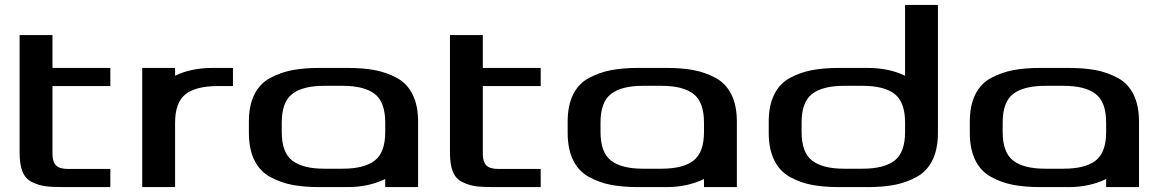

<svg xmlns="http://www.w3.org/2000/svg" viewBox="-20 -763 4735 783"><path d="M60 -486V-620H194V-486H430V-412H194V-134Q194 -104 208 -89Q222 -74 257 -74H430V0H238Q192 0 165.5 -3.5Q139 -7 111.5 -20Q84 -33 72 -62.5Q60 -92 60 -140Z M930 -412H867Q780 -412 737 -379Q694 -346 694 -262V0H560V-486H694V-454Q759 -486 848 -486H930Z M1129 -225Q1129 -141 1172 -108Q1215 -75 1302 -75H1378Q1465 -75 1508 -108Q1551 -141 1551 -225V-263Q1551 -347 1508 -380Q1465 -413 1378 -413H1302Q1215 -413 1172 -380Q1129 -347 1129 -263ZM1685 0H1551V-33Q1483 0 1398 0H1283Q1220 0 1172.5 -9Q1125 -18 1082.5 -41Q1040 -64 1017.5 -109.5Q995 -155 995 -221V-267Q995 -333 1017.5 -378Q1040 -423 1082.5 -445.5Q1125 -468 1172.5 -477Q1220 -486 1283 -486H1398Q1461 -486 1508.5 -477Q1556 -468 1598 -445.5Q1640 -423 1662.5 -378Q1685 -333 1685 -267Z M1815 -486V-620H1949V-486H2185V-412H1949V-134Q1949 -104 1963 -89Q1977 -74 2012 -74H2185V0H1993Q1947 0 1920.5 -3.5Q1894 -7 1866.5 -20Q1839 -33 1827 -62.5Q1815 -92 1815 -140Z M2429 -225Q2429 -141 2472 -108Q2515 -75 2602 -75H2678Q2765 -75 2808 -108Q2851 -141 2851 -225V-263Q2851 -347 2808 -380Q2765 -413 2678 -413H2602Q2515 -413 2472 -380Q2429 -347 2429 -263ZM2985 0H2851V-33Q2783 0 2698 0H2583Q2520 0 2472.5 -9Q2425 -18 2382.5 -41Q2340 -64 2317.5 -109.5Q2295 -155 2295 -221V-267Q2295 -333 2317.5 -378Q2340 -423 2382.5 -445.5Q2425 -468 2472.5 -477Q2520 -486 2583 -486H2698Q2761 -486 2808.5 -477Q2856 -468 2898 -445.5Q2940 -423 2962.5 -378Q2985 -333 2985 -267Z M3671 -743H3805V-221Q3805 -155 3782.5 -109.5Q3760 -64 3717.5 -41Q3675 -18 3627.5 -9Q3580 0 3517 0H3402Q3339 0 3291.5 -9Q3244 -18 3202 -41Q3160 -64 3137.5 -109.5Q3115 -155 3115 -221V-267Q3115 -333 3137.5 -378Q3160 -423 3202 -445.5Q3244 -468 3291.5 -477Q3339 -486 3402 -486H3517Q3606 -486 3671 -454ZM3671 -225V-263Q3671 -347 3628 -380Q3585 -413 3498 -413H3422Q3335 -413 3292 -380Q3249 -347 3249 -263V-225Q3249 -141 3292 -108Q3335 -75 3422 -75H3498Q3585 -75 3628 -108Q3671 -141 3671 -225Z M4069 -225Q4069 -141 4112 -108Q4155 -75 4242 -75H4318Q4405 -75 4448 -108Q4491 -141 4491 -225V-263Q4491 -347 4448 -380Q4405 -413 4318 -413H4242Q4155 -413 4112 -380Q4069 -347 4069 -263ZM4625 0H4491V-33Q4423 0 4338 0H4223Q4160 0 4112.5 -9Q4065 -18 4022.5 -41Q3980 -64 3957.5 -109.5Q3935 -155 3935 -221V-267Q3935 -333 3957.5 -378Q3980 -423 4022.5 -445.5Q4065 -468 4112.5 -477Q4160 -486 4223 -486H4338Q4401 -486 4448.5 -477Q4496 -468 4538 -445.5Q4580 -423 4602.5 -378Q4625 -333 4625 -267Z"/></svg>

Font: Aneo
Style: Regular
Weight: 400
Designer: Anastasios Pappas
Foundry: Anastasios Pappas
Version: Version 1.000